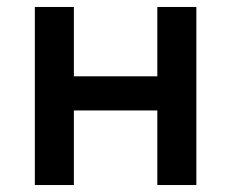

<svg xmlns="http://www.w3.org/2000/svg" viewBox="-20 -531 664 551"><path d="M80 0V-511H192V-312H431.5V-511H543.5V0H431.5V-214H192V0Z"/></svg>

Font: Overpass SemiBold
Style: Regular
Weight: 600
Designer: Delve Withrington, Dave Bailey, Thomas Jockin
Foundry: Delve Fonts LLC
Version: Version 4.000